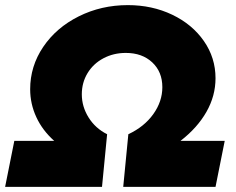

<svg xmlns="http://www.w3.org/2000/svg" viewBox="-70 -731 923 751"><path d="M773 -425Q773 -356 737.5 -293.5Q702 -231 636 -180H809L773 0H412L432 -206Q494 -235 529.5 -284.5Q565 -334 565 -390Q565 -450 525.5 -487Q486 -524 422 -524Q374 -524 334.5 -503Q295 -482 272.5 -445Q250 -408 250 -362Q250 -314 276.5 -271.5Q303 -229 349 -206L329 0H-50L-14 -180H142Q96 -221 72 -273Q48 -325 48 -382Q48 -472 99 -547.5Q150 -623 238 -667Q326 -711 430 -711Q525 -711 603.5 -673.5Q682 -636 727.5 -570.5Q773 -505 773 -425Z"/></svg>

Font: Gontserrat Black
Style: Italic
Weight: 900
Italic angle: -11.3°
Designer: Julieta Ulanovsky
Foundry: Julieta Ulanovsky
Version: Version 6.001